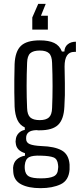

<svg xmlns="http://www.w3.org/2000/svg" viewBox="-20 -817 421 999"><path d="M191 162Q128 162 90 142Q52 122 49 78Q48 67 48 56Q50 28 67.5 12.5Q85 -3 110 -7V-20Q65 -34 62 -72Q60 -80 62 -89Q63 -109 76.5 -123.5Q90 -138 109 -141V-154Q83 -166 70.5 -193Q58 -220 56 -262Q55 -305 54.5 -337Q54 -369 54.5 -402.5Q55 -436 56 -484Q59 -550 89 -578.5Q119 -607 187 -607Q234 -607 262 -593.5Q290 -580 302 -549H315Q316 -573 332.5 -586.5Q349 -600 375 -600V-547H366Q316 -547 316 -471Q317 -419 317.5 -384.5Q318 -350 317.5 -322Q317 -294 315 -262Q312 -196 282.5 -167.5Q253 -139 187 -139Q182 -139 178 -139Q174 -139 170 -140Q141 -139 128.5 -128.5Q116 -118 116 -100V-94Q116 -75 135 -67Q154 -59 196 -57Q264 -55 301 -34.5Q338 -14 342 39Q342 44 342 51Q342 58 342 65Q338 122 295.5 142Q253 162 191 162ZM187 -192Q219 -192 234.5 -206Q250 -220 251 -255Q256 -366 251 -490Q250 -526 235 -540Q220 -554 187 -554Q153 -554 137.5 -540Q122 -526 121 -490Q116 -366 121 -255Q122 -220 137.5 -206Q153 -192 187 -192ZM193 111Q238 111 259.5 100.5Q281 90 282 61Q284 52 282 40Q279 10 258.5 2Q238 -6 193 -7Q150 -9 131 1Q112 11 109 42Q108 52 109 63Q112 91 130.5 101Q149 111 193 111ZM148 -663V-726L179 -797H218L193 -735H229V-663Z"/></svg>

Font: Big Shoulders Display
Style: Regular
Weight: 400
Designer: Patric King
Foundry: XO Type Co
Version: Version 1.000; ttfautohint (v1.8.2)